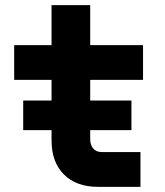

<svg xmlns="http://www.w3.org/2000/svg" viewBox="-20 -725 640 745"><path d="M70 -220V-335H180V-415H35V-550H180V-705H330V-550H535V-415H330V-335H490V-220H330V-185Q330 -163 341.5 -149Q353 -135 375 -135H525V0H360Q276 0 228 -48Q180 -96 180 -180V-220Z"/></svg>

Font: NKDuy Mono ExtraBold
Style: Regular
Weight: 800
Monospace: yes
Designer: NKDuy
Foundry: NKDuy
Version: Version 2.251; ttfautohint (v1.8.4.7-5d5b)